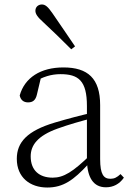

<svg xmlns="http://www.w3.org/2000/svg" viewBox="-20 -823 586 857"><path d="M191 14C263 14 309 -20 373 -89H392L386 -134C305 -55 264 -30 215 -30C156 -30 117 -62 117 -125C117 -175 148 -217 237 -249C286 -267 344 -283 397 -297V-321C343 -309 282 -293 225 -276C101 -239 55 -188 55 -114C55 -31 114 14 191 14ZM453 13C485 13 513 -1 533 -30L518 -46C502 -31 490 -25 473 -25C443 -25 427 -44 427 -113V-354C427 -473 372 -522 263 -522C161 -522 90 -476 68 -397C72 -377 85 -366 105 -366C126 -366 139 -375 145 -402L164 -482L128 -454C171 -481 210 -492 250 -492C330 -492 368 -463 368 -350V-102C371 -30 397 13 453 13ZM315 -616C281 -667 245 -718 214 -764C194 -793 182 -803 167 -803C152 -803 138 -793 138 -775C138 -761 147 -747 174 -723C212 -688 255 -646 298 -603Z"/></svg>

Font: Source Han Serif TW VF
Style: Regular
Weight: 250
Designer: Ryoko NISHIZUKA 西塚涼子 (kana & ideographs); Frank Grießhammer (Latin, Greek & Cyrillic); Wenlong ZHANG 张文龙 (bopomofo); San
Foundry: Adobe
Version: Version 2.002;hotconv 1.1.0;makeotfexe 2.6.0